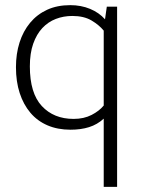

<svg xmlns="http://www.w3.org/2000/svg" viewBox="-20 -496 555 746"><path d="M383 -35Q358 -12 326 -2Q294 8 254 8Q204 8 164.5 -9Q125 -26 98 -58Q71 -90 56.5 -134.5Q42 -179 42 -235Q42 -287 56 -331Q70 -375 97 -407.5Q124 -440 163 -458Q202 -476 253 -476Q295 -476 330 -461.5Q365 -447 388 -421L395 -470H435V230H383ZM383 -377Q365 -399 335.5 -416.5Q306 -434 261 -434Q227 -434 197 -422.5Q167 -411 144.5 -387Q122 -363 109 -326Q96 -289 96 -238Q96 -134 142.5 -84Q189 -34 266 -34Q306 -34 336 -49.5Q366 -65 383 -86Z"/></svg>

Font: Mukta Malar ExtraLight
Style: Regular
Weight: 275
Designer: Aadarsh Rajan, Girish Dalvi, Yashodeep Gholap
Foundry: Ek Type
Version: Version 2.538;PS 1.000;hotconv 16.6.51;makeotf.lib2.5.65220;